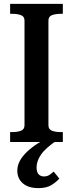

<svg xmlns="http://www.w3.org/2000/svg" viewBox="-20 -730 375 987"><path d="M106 -86V-624Q106 -645 88 -652Q70 -659 42 -659H32V-710H303V-659H293Q265 -659 247 -652Q229 -645 229 -624V-86Q229 -65 247 -58Q265 -51 293 -51H303V0H32V-51H42Q70 -51 88 -58Q106 -65 106 -86ZM250 -35 275 -10Q245 10 224 28.5Q203 47 191 64.5Q179 82 173.5 98.5Q168 115 168 130Q168 155 178.5 166Q189 177 206 177Q223 177 234.5 169Q246 161 256 152L285 188Q266 209 241.5 223Q217 237 177 237Q126 237 97.5 212.5Q69 188 69 147Q69 121 82 97Q95 73 118.5 50.5Q142 28 175.5 6.5Q209 -15 250 -35Z"/></svg>

Font: Roboto Serif 28pt Condensed Medium
Style: Regular
Weight: 500
Width: 3
Designer: Greg Gazdowicz
Foundry: Commercial Type
Version: Version 1.008